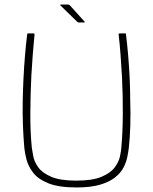

<svg xmlns="http://www.w3.org/2000/svg" viewBox="-20 -820 674 845"><path d="M317 5Q238 5 192.5 -13.5Q147 -32 125.5 -60.5Q104 -89 96.5 -118.5Q89 -148 87 -170Q83 -214 81 -267Q79 -320 80 -376Q81 -427 83.5 -477.5Q86 -528 90 -575.5Q94 -623 99 -664Q99 -666 100 -669.5Q101 -673 102 -673Q109 -673 115 -673Q121 -673 128 -673Q130 -673 131 -672Q132 -671 132 -669Q128 -629 124.5 -583.5Q121 -538 118 -488Q114 -406 113.5 -322.5Q113 -239 120 -170Q122 -156 126.5 -132Q131 -108 148.5 -83.5Q166 -59 205.5 -42Q245 -25 316 -25Q387 -25 427 -42Q467 -59 485 -83.5Q503 -108 508 -132Q513 -156 514 -170Q520 -237 520.5 -317.5Q521 -398 517 -479Q514 -531 510.5 -579Q507 -627 502 -669Q502 -671 503.5 -672Q505 -673 506 -673Q513 -673 519 -673Q525 -673 532 -673Q534 -673 534.5 -669.5Q535 -666 535 -664Q540 -623 544 -576.5Q548 -530 550.5 -480.5Q553 -431 553 -381Q555 -323 553.5 -269Q552 -215 547 -170Q545 -153 540.5 -130Q536 -107 524 -83.5Q512 -60 487.5 -40Q463 -20 421.5 -7.5Q380 5 317 5ZM326 -721Q324 -721 323 -722Q322 -723 320 -724L246 -796Q245 -798 245.5 -799Q246 -800 247 -800H280Q282 -800 284 -799Q286 -798 288 -796L352 -725Q353 -724 353 -722.5Q353 -721 350 -721Z"/></svg>

Font: Glory Thin Thin
Style: Regular
Weight: 250
Version: Version 1.011